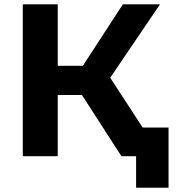

<svg xmlns="http://www.w3.org/2000/svg" viewBox="-20 -720 812 885"><path d="M539.7 0 322.2 -337.1 452.9 -415.7 723.6 0ZM85 0V-700H246.1V0ZM198.7 -282V-416.7H443.1V-282ZM468.1 -332.2 318.6 -350 546.2 -700H717.4ZM607.3 145.4V-37.7L644.4 0H539.7V-132.3H756.9V145.4Z"/></svg>

Font: Montserrat Alternates Thin
Style: Regular
Weight: 100
Designer: Julieta Ulanovsky
Foundry: Julieta Ulanovsky
Version: Version 9.000